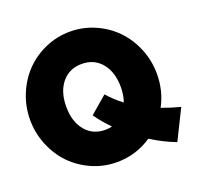

<svg xmlns="http://www.w3.org/2000/svg" viewBox="-135 -908 1103 1076"><g transform="rotate(-20 416.0 -370.0)"><path d="M767.3 -374.5Q767.3 -273.6 721.4 -188.2Q777.3 -167.7 831.8 -153.6L743.6 24.5Q672.7 -2.3 597.3 -49.1Q502.7 14.5 389.1 14.5Q311.8 14.5 241.8 -16.1Q171.8 -46.8 121.1 -98.9Q70.5 -150.9 40.7 -223Q10.9 -295 10.9 -374.5Q10.9 -454.1 40.7 -526.1Q70.5 -598.2 121.1 -650.2Q171.8 -702.3 241.8 -733Q311.8 -763.6 389.1 -763.6Q466.4 -763.6 536.4 -733Q606.4 -702.3 657 -650.2Q707.7 -598.2 737.5 -526.1Q767.3 -454.1 767.3 -374.5ZM389.1 -178.2Q409.5 -178.2 429.5 -183.2Q380.5 -233.2 349.1 -279.1L451.4 -366.8Q489.5 -323.2 537.7 -286.8Q551.8 -326.4 551.8 -374.5Q551.8 -463.6 507.5 -517.3Q463.2 -570.9 389.1 -570.9Q315 -570.9 270.7 -517.3Q226.4 -463.6 226.4 -374.5Q226.4 -285.5 270.7 -231.8Q315 -178.2 389.1 -178.2Z"/></g></svg>

Font: Spartan MB Black
Style: Regular
Weight: 900
Designer: Matt Bailey, Mirko Velimirovic
Foundry: Matt Bailey
Version: Version 1.005